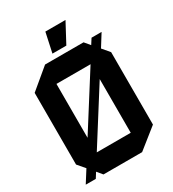

<svg xmlns="http://www.w3.org/2000/svg" viewBox="-208 -990 992 1102"><g transform="rotate(-30 288.0 -438.5)"><path d="M31 0V-1L81 -80L40 -128V-603L173 -714H428L458 -678L481 -714H547V-713L497 -633L537 -586V-106L404 0H148L119 -35L97 0ZM174 -585V-228L400 -585ZM403 -485 178 -129H403ZM241 -747 269 -877H402V-876L333 -747Z"/></g></svg>

Font: Foldit Thin SemiBold
Style: Regular
Weight: 600
Version: Version 1.003